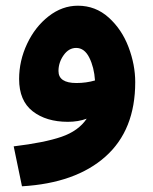

<svg xmlns="http://www.w3.org/2000/svg" viewBox="-20 -423 538 673"><path d="M454 -135Q454 33 349.5 126Q245 219 57 230L28 90Q136 77 195.5 56.5Q255 36 284 -7Q254 4 218 4Q142 4 94.5 -33Q47 -70 47 -146Q47 -210 75 -269.5Q103 -329 150.5 -366Q198 -403 253 -403Q315 -403 361 -361.5Q407 -320 430.5 -258Q454 -196 454 -135ZM248 -132Q282 -132 313 -141Q310 -187 293 -221Q276 -255 247 -255Q221 -255 203 -229.5Q185 -204 185 -174Q185 -132 248 -132Z"/></svg>

Font: Noto Sans Arabic
Style: Bold
Weight: 700
Designer: Nadine Chahine
Foundry: Monotype Imaging Inc.
Version: Version 1.001